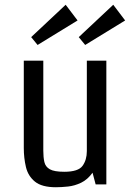

<svg xmlns="http://www.w3.org/2000/svg" viewBox="-20 -775 557 807"><path d="M80 -520H162V-142Q162 -114 166.5 -94Q171 -74 189.5 -63.5Q208 -53 250 -53Q309 -53 327 -78Q345 -103 345 -140V-520H427V0H382L369 -49Q348 -20 321 -7Q294 6 266 9Q238 12 215 12Q156 12 127 -11.5Q98 -35 89 -73Q80 -111 80 -153ZM111 -619 256 -755 306 -689 138 -586ZM311 -619 456 -755 506 -689 338 -586Z"/></svg>

Font: Strait
Style: Regular
Weight: 400
Designer: Eduardo Rodriguez Tunni
Foundry: Eduardo Rodriguez Tunni
Version: Version 1.002; ttfautohint (v1.8.4.7-5d5b);gftools[0.9.23]